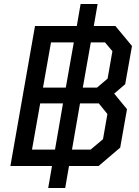

<svg xmlns="http://www.w3.org/2000/svg" viewBox="-20 -830 694 960"><path d="M551 -362 615 -284 581 -92 473 0H325L306 110H221L240 0H32L155 -700H364L383 -810H468L449 -700H557L640 -600L606 -409ZM195 -392H309L349 -618H235ZM542 -574 505 -618H434L394 -392H465L518 -437ZM255 -82 295 -313H181L140 -82ZM517 -260 474 -313H380L340 -82H433L495 -134Z"/></svg>

Font: Chakra Petch Medium
Style: Italic
Weight: 500
Italic angle: -10°
Designer: Katatrad Aksorn Co.,Ltd.
Foundry: Cadson Demak Co.,Ltd.
Version: Version 1.000; ttfautohint (v1.6)